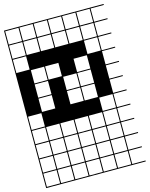

<svg xmlns="http://www.w3.org/2000/svg" viewBox="-144 -817 924 1185"><g transform="rotate(-15 318.0 -224.0)"><path d="M636.4 278.8H0V-727.3H636.4V-721.2H551.5V-636.4H636.4V-630.3H551.5V-545.5H636.4V-539.4H551.5V-454.5H636.4V-448.5H551.5V-363.6H636.4V-357.6H551.5V-272.7H636.4V-266.7H551.5V-181.8H636.4V-175.8H551.5V-90.9H636.4V-84.8H551.5V0H636.4V6.1H551.5V90.9H636.4V97H551.5V181.8H636.4V187.9H551.5V272.7H636.4ZM90.9 -636.4V-721.2H6.1V-636.4ZM460.6 -636.4H545.5V-721.2H460.6ZM369.7 -636.4H454.5V-721.2H369.7ZM187.9 -636.4H272.7V-721.2H187.9ZM278.8 -636.4H363.6V-721.2H278.8ZM97 -636.4H181.8V-721.2H97ZM6.1 -545.5H90.9V-630.3H6.1ZM278.8 -545.5H363.6V-630.3H278.8ZM97 -545.5H181.8V-630.3H97ZM460.6 -545.5H545.5V-630.3H460.6ZM369.7 -545.5H454.5V-630.3H369.7ZM187.9 -545.5H272.7V-630.3H187.9ZM6.1 -454.5H90.9V-539.4H6.1ZM460.6 -454.5H545.5V-539.4H460.6ZM97 -363.6H181.8V-448.5H97ZM369.7 -363.6H454.5V-448.5H369.7ZM187.9 -363.6H272.7V-448.5H187.9ZM369.7 -272.7H454.5V-357.6H369.7ZM278.8 -272.7H363.6V-357.6H278.8ZM97 -272.7H181.8V-357.6H97ZM369.7 -181.8H454.5V-266.7H369.7ZM278.8 -181.8H363.6V-266.7H278.8ZM97 -181.8H181.8V-266.7H97ZM460.6 -90.9H545.5V-175.8H460.6ZM6.1 -90.9H90.9V-175.8H6.1ZM369.7 0H454.5V-84.8H369.7ZM278.8 0H363.6V-84.8H278.8ZM6.1 0H90.9V-84.8H6.1ZM460.6 0H545.5V-84.8H460.6ZM187.9 0H272.7V-84.8H187.9ZM97 0H181.8V-84.8H97ZM369.7 90.9H454.5V6.1H369.7ZM278.8 90.9H363.6V6.1H278.8ZM6.1 90.9H90.9V6.1H6.1ZM460.6 90.9H545.5V6.1H460.6ZM187.9 90.9H272.7V6.1H187.9ZM97 90.9H181.8V6.1H97ZM369.7 181.8H454.5V97H369.7ZM97 181.8H181.8V97H97ZM187.9 181.8H272.7V97H187.9ZM460.6 181.8H545.5V97H460.6ZM278.8 181.8H363.6V97H278.8ZM6.1 181.8H90.9V97H6.1ZM90.9 272.7V187.9H6.1V272.7ZM181.8 272.7V187.9H97V272.7ZM545.5 272.7V187.9H187.9V272.7H272.7V187.9H278.8V272.7H363.6V187.9H369.7V272.7H454.5V187.9H460.6V272.7Z"/></g></svg>

Font: Micro 5 Charted
Style: Regular
Weight: 400
Designer: Sarah Cadigan-Fried
Version: Version 1.000; ttfautohint (v1.8.4.7-5d5b)